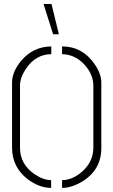

<svg xmlns="http://www.w3.org/2000/svg" viewBox="-20 -916 556 941"><path d="M193.4 -896.5H232.4L268.6 -748H240.2ZM39.1 -190.4V-511.7Q39.1 -563.5 83 -617.2Q141.6 -687.5 231.4 -688.5V-650.4Q155.3 -650.4 106.4 -578.1Q78.1 -535.2 78.1 -496.1V-190.4Q78.1 -111.3 150.4 -61.5Q193.4 -33.2 230.5 -33.2V4.9Q174.8 4.9 119.1 -35.2Q40 -93.8 39.1 -190.4ZM284.2 4.9V-33.2Q335 -33.2 382.8 -75.2Q436.5 -123 437.5 -190.4V-496.1Q437.5 -551.8 392.6 -600.6Q346.7 -649.4 284.2 -650.4V-688.5Q382.8 -688.5 442.4 -603.5Q476.6 -554.7 476.6 -511.7V-190.4Q476.6 -82 379.9 -24.4Q329.1 4.9 284.2 4.9Z"/></svg>

Font: Post No Bills Colombo
Style: Light
Weight: 400
Designer: Kosala Senevirathne, Siva Puranthara, Lasantha Premarathna, Tharique Azeez
Foundry: Mooniak
Version: Version 1.220 ; ttfautohint (v1.5)